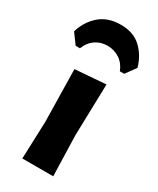

<svg xmlns="http://www.w3.org/2000/svg" viewBox="-216 -790 701 850"><g transform="rotate(30 134.0 -365.5)"><path d="M10 -550 -28 -602Q-11 -659 30.5 -695Q72 -731 138 -731Q203 -731 242 -694Q281 -657 296 -602L258 -550H236Q223 -584 195.5 -602.5Q168 -621 133 -621Q98 -621 71.5 -602.5Q45 -584 32 -550ZM55 0 62 -191 57 -458 214 -470 207 -207 213 0Z"/></g></svg>

Font: Alegreya Sans SC ExtraBold
Style: Regular
Weight: 800
Designer: Juan Pablo del Peral
Foundry: Huerta Tipografica
Version: Version 2.007